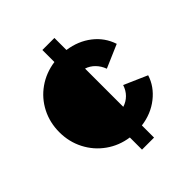

<svg xmlns="http://www.w3.org/2000/svg" viewBox="-202 -880 1015 1015"><g transform="rotate(-45 305.5 -372.5)"><path d="M277 -91Q207 -101 151.5 -140.5Q96 -180 64.5 -241Q33 -302 33 -374Q33 -446 64 -506.5Q95 -567 150.5 -606Q206 -645 277 -655V-745H367V-655Q444 -644 500 -600.5Q556 -557 578 -490L448 -434Q437 -464 416 -485.5Q395 -507 367 -516V-230Q396 -239 417 -260Q438 -281 448 -312L578 -255Q558 -191 501 -146Q444 -101 367 -91V0H277Z"/></g></svg>

Font: Eudoxus Sans ExtraBold
Style: Regular
Weight: 800
Designer: Stijn de Vries
Foundry: tokotype
Version: Version 2.005